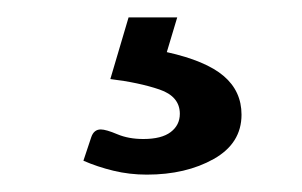

<svg xmlns="http://www.w3.org/2000/svg" viewBox="-20 -25 348 221"><path d="M149 176Q129 176 110.5 171.5Q92 167 76 160L85 133Q88 124 96 124Q102 124 115 129.5Q128 135 145 135Q166 135 176.5 127Q187 119 187 106Q187 86 163.5 78Q140 70 107 66L128 -5H184L172 35Q217 45 237.5 62.5Q258 80 258 107Q258 140 226 158Q194 176 149 176Z"/></svg>

Font: Aleo
Style: Regular
Weight: 400
Designer: Alessio Laiso
Foundry: Alessio Laiso
Version: Version 2.001; ttfautohint (v1.8.4.7-5d5b);gftools[0.9.29]